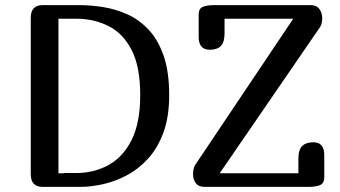

<svg xmlns="http://www.w3.org/2000/svg" viewBox="-20 -729 1325 749"><path d="M100 -659Q100 -709 146 -709H289Q333 -709 381.5 -701.5Q430 -694 476 -673.5Q522 -653 559 -614Q596 -575 618 -512.5Q640 -450 640 -358Q640 -273 617.5 -212Q595 -151 557.5 -110Q520 -69 474.5 -45Q429 -21 382 -10.5Q335 0 294 0H146Q100 0 100 -50ZM208 -656V-53H230V-54H277Q346 -54 403 -85Q460 -116 493.5 -183Q527 -250 527 -358Q527 -469 493.5 -534Q460 -599 403 -627.5Q346 -656 277 -656ZM778 0Q754 0 743.5 -15Q733 -30 733 -49Q733 -58 735 -68.5Q737 -79 741 -85L1124 -656H856V-600Q856 -564 841.5 -549.5Q827 -535 798 -535Q755 -535 755 -585V-672Q755 -695 770.5 -702Q786 -709 815 -709H1192Q1215 -709 1226 -693.5Q1237 -678 1237 -658Q1237 -650 1235 -639.5Q1233 -629 1229 -624L837 -53H1144V-109Q1144 -145 1159 -159.5Q1174 -174 1202 -174Q1245 -174 1245 -124V-37Q1245 -15 1229.5 -7.5Q1214 0 1185 0Z"/></svg>

Font: Marmelad
Style: Regular
Weight: 400
Designer: Manvel Shmavonyan
Foundry: Cyreal
Version: Version 1.110; ttfautohint (v1.8.4.7-5d5b)